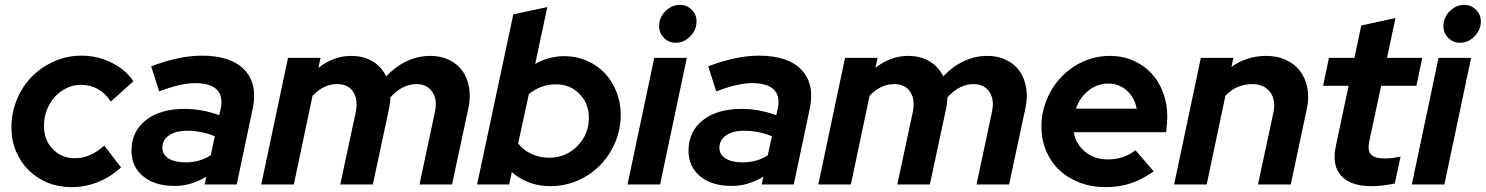

<svg xmlns="http://www.w3.org/2000/svg" viewBox="-20 -759 6113 790"><path d="M289 -108Q321 -108 350.5 -121Q380 -134 409 -160L478 -70Q434 -30 382 -9.5Q330 11 274 11Q221 11 176 -7.5Q131 -26 98 -58.5Q65 -91 46 -136Q27 -181 27 -234Q27 -295 49.5 -349.5Q72 -404 111 -443.5Q150 -483 203 -506.5Q256 -530 315 -530Q380 -530 437.5 -502Q495 -474 529 -425L436 -341Q413 -376 382 -393Q351 -410 313 -410Q282 -410 254 -396.5Q226 -383 205.5 -360.5Q185 -338 173 -307Q161 -276 161 -241Q161 -183 197 -145.5Q233 -108 289 -108Z M698 6Q617 6 569 -33.5Q521 -73 521 -139Q521 -218 580 -264.5Q639 -311 740 -311Q777 -311 813.5 -304Q850 -297 882 -285L888 -311Q899 -364 872 -390.5Q845 -417 782 -417Q754 -417 718.5 -409Q683 -401 635 -383L602 -486Q659 -508 711.5 -519Q764 -530 811 -530Q930 -530 985.5 -472Q1041 -414 1020 -313L954 0H822L829 -32Q797 -13 765 -3.5Q733 6 698 6ZM648 -151Q648 -123 673.5 -107Q699 -91 744 -91Q772 -91 798 -98Q824 -105 847 -120L864 -198Q839 -209 809.5 -215Q780 -221 750 -221Q703 -221 675.5 -202Q648 -183 648 -151Z M1055 0 1165 -521H1299L1290 -480Q1321 -504 1354.5 -516.5Q1388 -529 1425 -529Q1476 -529 1513 -506.5Q1550 -484 1569 -445Q1608 -486 1654 -507.5Q1700 -529 1751 -529Q1794 -529 1828 -512.5Q1862 -496 1882.5 -467.5Q1903 -439 1910 -399Q1917 -359 1907 -313L1840 0H1706L1770 -301Q1780 -350 1758.5 -381.5Q1737 -413 1693 -413Q1665 -413 1638 -399.5Q1611 -386 1586 -358Q1586 -347 1584.5 -335.5Q1583 -324 1581 -313L1514 0H1380L1444 -299Q1454 -350 1433 -381.5Q1412 -413 1367 -413Q1339 -413 1314 -401Q1289 -389 1266 -365L1189 0Z M2534 -287Q2534 -226 2511 -172.5Q2488 -119 2449 -79Q2410 -39 2357 -16Q2304 7 2244 7Q2198 7 2157.5 -8Q2117 -23 2086 -51L2075 0H1943L2092 -700L2232 -730L2182 -496Q2210 -512 2240.5 -520Q2271 -528 2302 -528Q2351 -528 2394 -509.5Q2437 -491 2467.5 -459Q2498 -427 2516 -382.5Q2534 -338 2534 -287ZM2267 -412Q2236 -412 2207.5 -401.5Q2179 -391 2156 -372L2112 -169Q2132 -142 2166 -126Q2200 -110 2239 -110Q2308 -110 2355.5 -158Q2403 -206 2403 -275Q2403 -333 2364.5 -372.5Q2326 -412 2267 -412Z M2760 -583Q2732 -583 2712 -603Q2692 -623 2692 -652Q2692 -687 2718 -713Q2744 -739 2778 -739Q2806 -739 2826 -719Q2846 -699 2846 -671Q2846 -636 2820 -609.5Q2794 -583 2760 -583ZM2806 -521 2696 0H2562L2672 -521Z M2990 6Q2909 6 2861 -33.5Q2813 -73 2813 -139Q2813 -218 2872 -264.5Q2931 -311 3032 -311Q3069 -311 3105.5 -304Q3142 -297 3174 -285L3180 -311Q3191 -364 3164 -390.5Q3137 -417 3074 -417Q3046 -417 3010.5 -409Q2975 -401 2927 -383L2894 -486Q2951 -508 3003.5 -519Q3056 -530 3103 -530Q3222 -530 3277.5 -472Q3333 -414 3312 -313L3246 0H3114L3121 -32Q3089 -13 3057 -3.5Q3025 6 2990 6ZM2940 -151Q2940 -123 2965.5 -107Q2991 -91 3036 -91Q3064 -91 3090 -98Q3116 -105 3139 -120L3156 -198Q3131 -209 3101.5 -215Q3072 -221 3042 -221Q2995 -221 2967.5 -202Q2940 -183 2940 -151Z M3347 0 3457 -521H3591L3582 -480Q3613 -504 3646.5 -516.5Q3680 -529 3717 -529Q3768 -529 3805 -506.5Q3842 -484 3861 -445Q3900 -486 3946 -507.5Q3992 -529 4043 -529Q4086 -529 4120 -512.5Q4154 -496 4174.5 -467.5Q4195 -439 4202 -399Q4209 -359 4199 -313L4132 0H3998L4062 -301Q4072 -350 4050.5 -381.5Q4029 -413 3985 -413Q3957 -413 3930 -399.5Q3903 -386 3878 -358Q3878 -347 3876.5 -335.5Q3875 -324 3873 -313L3806 0H3672L3736 -299Q3746 -350 3725 -381.5Q3704 -413 3659 -413Q3631 -413 3606 -401Q3581 -389 3558 -365L3481 0Z M4727 -54Q4679 -20 4632 -4.5Q4585 11 4529 11Q4472 11 4423 -7.5Q4374 -26 4339 -59Q4304 -92 4284.5 -138Q4265 -184 4265 -238Q4265 -297 4287.5 -350.5Q4310 -404 4348 -443.5Q4386 -483 4437.5 -506Q4489 -529 4547 -529Q4598 -529 4642 -510Q4686 -491 4717 -458Q4748 -425 4765.5 -378.5Q4783 -332 4783 -278Q4783 -267 4782 -254.5Q4781 -242 4778 -215H4398Q4407 -165 4445.5 -134Q4484 -103 4539 -103Q4572 -103 4601 -113Q4630 -123 4652 -141ZM4540 -415Q4495 -415 4459 -386.5Q4423 -358 4407 -312H4657Q4648 -358 4616.5 -386.5Q4585 -415 4540 -415Z M4811 0 4921 -521H5055L5047 -484Q5078 -506 5114 -517.5Q5150 -529 5189 -529Q5235 -529 5271 -512.5Q5307 -496 5329 -467Q5351 -438 5359 -398Q5367 -358 5357 -311L5291 0H5156L5220 -298Q5230 -349 5205.5 -381Q5181 -413 5132 -413Q5101 -413 5072.5 -401Q5044 -389 5022 -365L4945 0Z M5476 -156 5529 -406H5424L5448 -521H5553L5581 -654L5722 -685L5687 -521H5832L5808 -406H5663L5614 -178Q5606 -140 5621 -123.5Q5636 -107 5679 -107Q5695 -107 5710 -109Q5725 -111 5743 -115L5719 -4Q5701 0 5674 3.5Q5647 7 5624 7Q5537 7 5498.5 -35.5Q5460 -78 5476 -156Z M5987 -583Q5959 -583 5939 -603Q5919 -623 5919 -652Q5919 -687 5945 -713Q5971 -739 6005 -739Q6033 -739 6053 -719Q6073 -699 6073 -671Q6073 -636 6047 -609.5Q6021 -583 5987 -583ZM6033 -521 5923 0H5789L5899 -521Z"/></svg>

Font: Red Hat Display
Style: Bold Italic
Weight: 700
Italic angle: -12°
Designer: Pentagram / MCKL
Foundry: Pentagram / MCKL
Version: Version 1.003; Red Hat Display Bold Italic